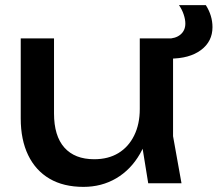

<svg xmlns="http://www.w3.org/2000/svg" viewBox="-20 -716 850 750"><path d="M306 14Q228 14 173.5 -18Q119 -50 90 -110Q61 -170 61 -253V-566H191V-273Q191 -185 231.5 -139.5Q272 -94 348 -94Q403 -94 442.5 -118Q482 -142 504 -186.5Q526 -231 526 -290L571 -265Q563 -178 527 -115.5Q491 -53 434 -19.5Q377 14 306 14ZM559 0 526 -204V-566H656V-184L689 0ZM810 -610Q810 -554 765 -520.5Q720 -487 643 -487Q640 -487 636 -487Q632 -487 630 -487V-565Q632 -565 632 -565Q632 -565 633 -565Q666 -565 685 -581Q704 -597 704 -624Q704 -640 697.5 -659.5Q691 -679 679 -696H784Q810 -655 810 -610Z"/></svg>

Font: Unbounded
Style: Regular
Weight: 400
Designer: Luke Prowse, Jean-Baptiste Morizot, Fátima Lázaro, Florian Runge
Foundry: NaN
Version: Version 1.701;gftools[0.9.28.dev5+ged2979d]